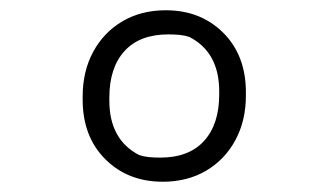

<svg xmlns="http://www.w3.org/2000/svg" viewBox="-20 -730 640 374"><path d="M303 -710Q371 -710 415 -666Q459 -622 459 -550V-544Q459 -495 438.5 -457Q418 -419 381.5 -397.5Q345 -376 297 -376Q229 -376 185 -420Q141 -464 141 -536V-542Q141 -591 161.5 -629Q182 -667 218.5 -688.5Q255 -710 303 -710ZM292 -423Q348 -423 377.5 -455.5Q407 -488 407 -546V-552Q407 -628 349 -658Q340 -661 330 -662Q320 -663 308 -663Q252 -663 222.5 -630.5Q193 -598 193 -540V-534Q193 -458 251 -428Q260 -425 270 -424Q280 -423 292 -423Z"/></svg>

Font: Recursive Sn Csl St Lt
Style: Regular
Weight: 300
Version: Version 1.079;hotconv 1.0.112;makeotfexe 2.5.65598; ttfautoh